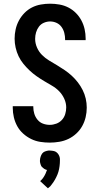

<svg xmlns="http://www.w3.org/2000/svg" viewBox="-20 -763 540 1038"><path d="M249 8Q223 8 197.5 4Q172 0 148.5 -11.5Q125 -23 105.5 -40.5Q86 -58 73.5 -80.5Q61 -103 55 -128.5Q49 -154 49 -180V-189H160V-185Q160 -166 165.5 -148Q171 -130 183 -115.5Q195 -101 212.5 -94.5Q230 -88 249 -88Q267 -88 284.5 -94.5Q302 -101 314.5 -114.5Q327 -128 332.5 -146Q338 -164 338 -182Q338 -206 327.5 -229Q317 -252 300 -269.5Q283 -287 261.5 -299.5Q240 -312 219 -324.5Q198 -337 178 -351Q158 -365 140 -382Q122 -399 106.5 -418Q91 -437 80.5 -459Q70 -481 64.5 -505.5Q59 -530 59 -554Q59 -579 64.5 -604Q70 -629 82 -651.5Q94 -674 112 -692.5Q130 -711 152.5 -722.5Q175 -734 200.5 -738.5Q226 -743 251 -743Q276 -743 301.5 -738.5Q327 -734 349.5 -722.5Q372 -711 390 -693Q408 -675 420 -652.5Q432 -630 437.5 -605Q443 -580 443 -555V-546H332V-550Q332 -568 327.5 -585.5Q323 -603 312.5 -617.5Q302 -632 285.5 -639.5Q269 -647 251 -647Q234 -647 217.5 -640Q201 -633 190.5 -619Q180 -605 175 -588Q170 -571 170 -553Q170 -529 180 -506Q190 -483 207.5 -465.5Q225 -448 246 -435.5Q267 -423 288 -410.5Q309 -398 329.5 -384Q350 -370 368 -353.5Q386 -337 401 -317.5Q416 -298 427 -276Q438 -254 443.5 -230Q449 -206 449 -181Q449 -155 443 -129.5Q437 -104 424.5 -81.5Q412 -59 392.5 -41Q373 -23 350 -12Q327 -1 301 3.5Q275 8 249 8ZM239 255 197 216Q201 213 204.5 209Q208 205 211 201.5Q214 198 216.5 193.5Q219 189 221.5 185Q224 181 226.5 175Q229 169 230 166L234 156Q230 155 226.5 153.5Q223 152 219.5 150Q216 148 213 145Q210 142 207 139.5Q204 137 202.5 133.5Q201 130 199.5 126Q198 122 197 117Q196 112 196 110V104Q196 99 197 94Q198 89 199.5 84.5Q201 80 203 75.5Q205 71 208 67Q211 63 214.5 60.5Q218 58 222.5 56Q227 54 233.5 52.5Q240 51 242 51H250Q254 51 258 51.5Q262 52 265.5 52.5Q269 53 273 54Q277 55 280.5 57Q284 59 287 61.5Q290 64 292.5 67Q295 70 297 73.5Q299 77 300.5 80.5Q302 84 303 89Q304 94 304 96V104Q304 112 303.5 119.5Q303 127 302 135Q301 143 299.5 150.5Q298 158 296 165Q294 172 291 179.5Q288 187 284.5 194Q281 201 277.5 207.5Q274 214 269.5 220.5Q265 227 259 235Q253 243 251 245L247 248Z"/></svg>

Font: Iosevka Custom
Style: Bold
Weight: 700
Monospace: yes
Designer: Belleve Invis
Foundry: Belleve Invis
Version: Version 30.3.3; ttfautohint (v1.8.3)